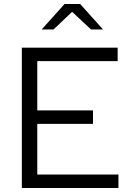

<svg xmlns="http://www.w3.org/2000/svg" viewBox="-20 -938 659 958"><path d="M89 0ZM89 0V-700H567V-633H166V-387H444V-320H166V-67H571V0ZM434 -791 340 -879 247 -791H188L302 -918H380L494 -791Z"/></svg>

Font: Rosa Sans Light
Style: Regular
Weight: 300
Designer: Pentagram / MCKL
Foundry: Pentagram / MCKL
Version: Version 1.005;September 16, 2019;FontCreator 11.5.0.2425 64-